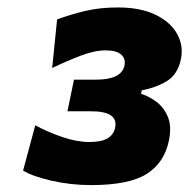

<svg xmlns="http://www.w3.org/2000/svg" viewBox="-20 -796 520 528"><path d="M230.5 -287Q174 -287 121 -299.2Q68 -311.5 43.5 -327L77 -451.5Q111 -433 151.2 -419.2Q191.5 -405.5 225.5 -405.5Q258 -405.5 274.8 -415Q291.5 -424.5 296 -442.5Q308 -490 230.5 -490H165.5L183.5 -577H244.5Q313 -577 322 -614.5Q326.5 -633.5 313.8 -645.5Q301 -657.5 270.5 -657.5Q240 -657.5 201 -642.5Q162 -627.5 123.5 -609L137 -742.5Q173 -756 213.8 -765.8Q254.5 -775.5 304.5 -775.5Q366 -775.5 407.5 -755.5Q449 -735.5 467.2 -702.5Q485.5 -669.5 477 -631Q468 -590.5 438 -572.5Q408 -554.5 369.5 -547.5L368 -538Q389.5 -531.5 410.2 -516Q431 -500.5 441.8 -474.2Q452.5 -448 444.5 -409.5Q432 -348.5 383.5 -317.8Q335 -287 230.5 -287Z"/></svg>

Font: Commissioner ExtraBold
Style: Italic
Weight: 800
Italic angle: -12°
Designer: Kostas Bartsokas
Foundry: Kostas Bartsokas
Version: Version 1.000; ttfautohint (v1.8.3)